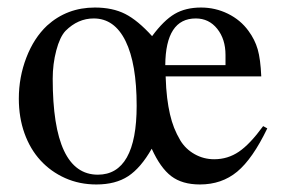

<svg xmlns="http://www.w3.org/2000/svg" viewBox="-20 -480 762 510"><path d="M690 -139Q651 -58 610 -24Q569 10 511 10Q464 10 435 -12Q406 -34 383 -85Q354 -34 320.5 -12Q287 10 236 10Q191 10 153 -7Q115 -24 87.5 -54Q60 -84 45 -126Q30 -168 30 -218Q30 -275 50 -327Q70 -379 105 -412Q158 -460 232 -460Q279 -460 312.5 -443Q346 -426 384 -384Q415 -426 444 -443Q473 -460 514 -460Q552 -460 585.5 -443.5Q619 -427 640 -398Q657 -375 664.5 -349Q672 -323 674 -277H420Q421 -244 424 -220Q427 -196 431.5 -176.5Q436 -157 442.5 -140.5Q449 -124 459 -107Q473 -84 497 -70.5Q521 -57 549 -57Q585 -57 614.5 -77Q644 -97 679 -145ZM229 -431Q187 -431 154 -398Q139 -382 129.5 -346Q120 -310 120 -271Q120 -16 240 -16Q291 -16 317 -62Q343 -108 343 -199Q343 -311 313.5 -371Q284 -431 229 -431ZM579 -307V-334Q579 -376 557 -403.5Q535 -431 500 -431Q420 -431 419 -307Z"/></svg>

Font: Klingon pIqaD vaHbo'
Style: Regular
Weight: 400
Width: 0
Designer: Mike Neff (qa'vaj)
Foundry: Mike Neff and Michael Everson
Version: Version 2.003